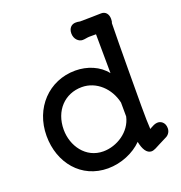

<svg xmlns="http://www.w3.org/2000/svg" viewBox="-154 -1001 1078 1146"><g transform="rotate(-20 385.5 -428.0)"><path d="M58.1 -293C58.1 -121.6 168.9 14.2 337.9 14.2C421.9 14.2 505.4 -21.5 557.1 -74.2C566.9 -24.9 585.9 7.3 616.7 7.3C632.3 7.3 653.8 -5.4 675.8 -17.1C690.4 -24.9 704.6 -32.2 720.2 -39.6C735.8 -45.9 753.9 -62.5 753.9 -89.8C753.9 -128.4 725.6 -144 703.6 -141.6C689 -140.1 676.8 -133.8 663.1 -126L654.3 -120.6C651.9 -149.4 650.9 -203.6 650.9 -267.1C650.9 -334 651.9 -664.6 654.8 -792C657.7 -798.3 659.2 -806.2 659.2 -817.9C659.2 -849.1 642.6 -869.6 615.2 -869.6C565.4 -869.1 522.9 -866.7 480 -867.2C468.3 -870.1 459 -870.1 452.6 -870.1C426.3 -870.1 406.2 -851.1 406.2 -817.4C406.2 -780.3 433.1 -757.8 456.5 -757.8C472.7 -757.8 486.8 -762.7 501.5 -762.7H543C544.4 -644 544.9 -548.8 544.9 -515.1C502 -571.3 427.7 -601.6 351.6 -601.6C183.6 -601.6 58.1 -469.7 58.1 -293ZM167 -293C167 -414.1 246.6 -495.6 355 -495.6C447.3 -495.6 523.4 -422.9 543.9 -328.6C543.9 -302.7 544.4 -293.5 544.4 -240.2C524.4 -148.4 432.1 -90.8 346.2 -90.8C234.4 -90.8 167 -190.4 167 -293Z"/></g></svg>

Font: Autour One
Style: Regular
Weight: 400
Designer: Eben Sorkin
Foundry: Eben Sorkin
Version: Version 1.002